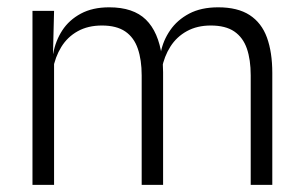

<svg xmlns="http://www.w3.org/2000/svg" viewBox="-20 -518 848 538"><path d="M682.5 0V-307Q682.5 -350.5 671.8 -381.8Q661 -413 636.5 -429.8Q612 -446.5 570.5 -446.5Q532.5 -446.5 503.8 -430.8Q475 -415 457.5 -387.5Q440 -360 433.5 -325.5L422 -371H430.5Q437 -404.5 456.8 -433.2Q476.5 -462 510 -479.8Q543.5 -497.5 591.5 -497.5Q646 -497.5 679.5 -475.8Q713 -454 728 -412.8Q743 -371.5 743 -313.5V0ZM71 0V-487.5H131.5L128.5 -366.5L131.5 -363.5V0ZM377 0V-307Q377 -350 366.2 -381.5Q355.5 -413 331 -429.8Q306.5 -446.5 265.5 -446.5Q226.5 -446.5 197.8 -430.5Q169 -414.5 151.8 -386.5Q134.5 -358.5 128 -322.5L114.5 -367.5H129Q135.5 -403.5 154.5 -432.8Q173.5 -462 206.5 -479.8Q239.5 -497.5 286 -497.5Q353.5 -497.5 388.8 -463Q424 -428.5 433.5 -360.5Q435.5 -350 436.2 -338.8Q437 -327.5 437 -316V0Z"/></svg>

Font: Anek Latin Medium Light
Style: Regular
Weight: 300
Version: Version 1.003